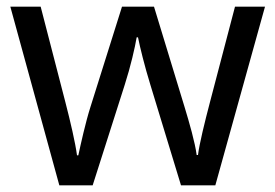

<svg xmlns="http://www.w3.org/2000/svg" viewBox="-20 -557 826 576"><path d="M431 -303 523 -1H626L775 -537H685L610 -251C594 -190 578 -125 574 -92H570C565 -130 548 -189 534 -235L442 -537H346L251 -235C237 -191 222 -124 215 -91H211C206 -129 191 -193 176 -251L102 -537H11L158 -1H258L354 -302C372 -358 385 -415 390 -445H394C400 -415 414 -358 431 -303Z"/></svg>

Font: Noto Sans Arabic
Style: Regular
Weight: 400
Designer: Monotype Design Team, Nadine Chahine, Nizar Qandah and Khaled Hosny
Foundry: Monotype Imaging Inc.
Version: Version 2.012